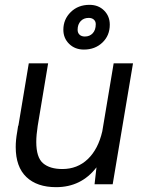

<svg xmlns="http://www.w3.org/2000/svg" viewBox="-20 -762 598 794"><path d="M379 -70Q316 12 212 12Q133 12 89 -30Q45 -72 45 -154Q45 -183 51 -216L55 -242H56L99 -500H179L136 -242Q130 -203 130 -175Q130 -111 158 -87Q186 -63 238 -63Q300 -63 343 -104Q386 -145 403 -219L450 -500H530L446 0H371ZM242 -639Q242 -682 272.5 -712Q303 -742 350 -742Q387 -742 410.5 -718.5Q434 -695 434 -660Q434 -615 403.5 -586Q373 -557 327 -557Q290 -557 266 -580.5Q242 -604 242 -639ZM331 -611Q351 -611 363.5 -624.5Q376 -638 376 -662Q376 -674 368 -681Q360 -688 347 -688Q326 -688 313.5 -674.5Q301 -661 301 -639Q301 -626 309 -618.5Q317 -611 331 -611Z"/></svg>

Font: Oak Sans
Style: Italic
Weight: 400
Italic angle: -9.49998°
Foundry: Erik Kennedy, Walven
Version: Version 1.000